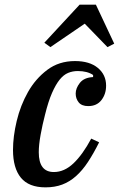

<svg xmlns="http://www.w3.org/2000/svg" viewBox="-20 -795 512 827"><path d="M176 12Q104 12 70 -29.5Q36 -71 36 -149Q36 -207 52 -274Q68 -341 100.5 -398.5Q133 -456 183.5 -494Q234 -532 303 -532Q366 -532 401.5 -502.5Q437 -473 437 -426Q437 -390 417 -364Q397 -338 360 -338Q332 -338 319 -354Q306 -370 306 -392Q306 -415 324 -438Q342 -461 381 -463V-472Q356 -489 315 -489Q293 -489 273.5 -481Q254 -473 237 -452Q220 -431 204 -394.5Q188 -358 174 -301Q163 -259 155 -215Q147 -171 147 -139Q147 -54 212 -54Q257 -54 296.5 -91.5Q336 -129 373 -198L407 -182Q383 -134 359 -97.5Q335 -61 307.5 -36.5Q280 -12 248 0Q216 12 176 12ZM171 -611 323 -775H393L472 -607L443 -592L345 -693L197 -592Z"/></svg>

Font: IBM Plex Serif Medium
Style: Italic
Weight: 500
Italic angle: -14°
Designer: Mike Abbink, Paul van der Laan, Pieter van Rosmalen
Foundry: Bold Monday
Version: Version 2.5